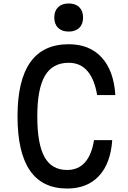

<svg xmlns="http://www.w3.org/2000/svg" viewBox="-20 -1071 740 1107"><path d="M367 16Q81 16 81 -400Q81 -816 376 -816Q496 -816 566 -740Q636 -664 645 -523H540Q525 -614 484 -661.5Q443 -709 376 -709Q283 -709 239 -634Q195 -559 195 -400Q195 -241 236.5 -166Q278 -91 367 -91Q431 -91 470 -135Q509 -179 522 -263H627Q618 -129 550.5 -56.5Q483 16 367 16ZM376 -889Q337 -889 315 -910.5Q293 -932 293 -970Q293 -1008 315 -1029.5Q337 -1051 376 -1051Q415 -1051 437 -1029.5Q459 -1008 459 -970Q459 -932 437 -910.5Q415 -889 376 -889Z"/></svg>

Font: Martian Mono
Style: Regular
Weight: 400
Monospace: yes
Designer: Roman Shamin
Foundry: Evil Martians
Version: Version 1.000; ttfautohint (v1.8.4.7-5d5b)